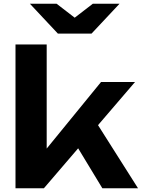

<svg xmlns="http://www.w3.org/2000/svg" viewBox="-20 -1008 759 1028"><path d="M230 -138 183 -155 521 -569H703L215 0H63V-770H230ZM359 -279 482 -374 719 0H528ZM470 -828H290L140 -988H283L418 -884H342L477 -988H620Z"/></svg>

Font: Unbounded Medium
Style: Regular
Weight: 500
Designer: Luke Prowse, Jean-Baptiste Morizot, Fátima Lázaro, Florian Runge
Foundry: NaN
Version: Version 1.700